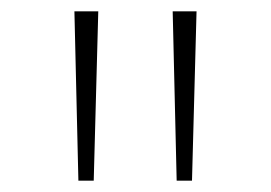

<svg xmlns="http://www.w3.org/2000/svg" viewBox="-20 -678 477 338"><path d="M118 -360 111 -658H153L145 -360ZM291 -360 284 -658H326L318 -360Z"/></svg>

Font: EauTest Light
Style: Regular
Weight: 300
Designer: Christian Thalmann (Catharsis Fonts)
Version: Version 0.001;PS 000.001;hotconv 1.0.88;makeotf.lib2.5.64775